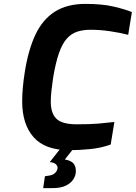

<svg xmlns="http://www.w3.org/2000/svg" viewBox="-20 -766 698 987"><path d="M336 6Q212 6 153 -60.5Q94 -127 94 -245Q94 -279 97.5 -317Q101 -355 107 -393Q125 -509 162 -587.5Q199 -666 262 -706Q325 -746 419 -746Q506 -746 565 -732Q624 -718 658 -704L639 -587Q596 -598 545.5 -605.5Q495 -613 445 -613Q407 -613 376.5 -603Q346 -593 323 -567Q300 -541 283 -492.5Q266 -444 253 -366Q248 -332 244.5 -300Q241 -268 241 -244Q241 -183 270.5 -155Q300 -127 375 -127Q442 -127 484 -130.5Q526 -134 568 -139L549 -23Q499 -5 443 0.5Q387 6 336 6ZM202 201 211 140 230 137Q247 135 257 128Q267 121 271.5 112.5Q276 104 276 97Q276 87 267.5 78.5Q259 70 236 67L297 53Q329 53 349.5 67Q370 81 370 114Q370 135 357.5 155Q345 175 319 188Q293 201 250 201ZM236 67 300 -14H367L303 67Z"/></svg>

Font: Exo Thin
Style: Bold Italic
Weight: 700
Italic angle: -9°
Version: Version 2.000